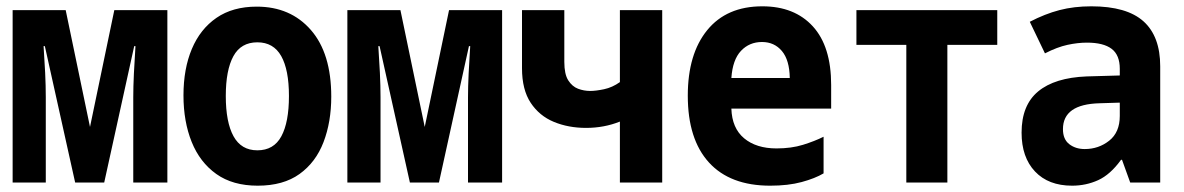

<svg xmlns="http://www.w3.org/2000/svg" viewBox="-20 -578 3750 608"><path d="M20 0V-546H188L265 -176L342 -546H510V0H402V-270Q402 -303 404 -345Q406 -387 409 -432H405L310 0H218L122 -432H118Q121 -389 123 -347.5Q125 -306 125 -270V0Z M796 10Q717 10 665 -27Q613 -64 587 -128.5Q561 -193 561 -276Q561 -360 587.5 -423Q614 -486 665.5 -521.5Q717 -557 793 -557Q900 -557 964.5 -483Q1029 -409 1029 -272Q1029 -192 1004.5 -128Q980 -64 928.5 -27Q877 10 796 10ZM795 -102Q847 -102 871 -146.5Q895 -191 895 -274Q895 -357 870.5 -400.5Q846 -444 795 -444Q743 -444 719 -400Q695 -356 695 -274Q695 -191 719.5 -146.5Q744 -102 795 -102Z M1080 0V-546H1248L1325 -176L1402 -546H1570V0H1462V-270Q1462 -303 1464 -345Q1466 -387 1469 -432H1465L1370 0H1278L1182 -432H1178Q1181 -389 1183 -347.5Q1185 -306 1185 -270V0Z M1943 0V-193Q1893 -173 1836 -173Q1780 -173 1734 -192Q1688 -211 1660.5 -252.5Q1633 -294 1633 -362V-546H1767V-382Q1767 -343 1779.5 -323.5Q1792 -304 1810.5 -297Q1829 -290 1849 -290Q1867 -290 1893 -295.5Q1919 -301 1943 -318V-546H2077V0Z M2419 10Q2292 10 2225 -63.5Q2158 -137 2158 -275Q2158 -407 2219.5 -482.5Q2281 -558 2394 -558Q2496 -558 2554 -494.5Q2612 -431 2612 -309V-234H2296Q2298 -172 2336.5 -140Q2375 -108 2439 -108Q2486 -108 2523 -119.5Q2560 -131 2588 -145V-29Q2561 -13 2518.5 -1.5Q2476 10 2419 10ZM2296 -331H2481Q2480 -388 2456 -416.5Q2432 -445 2393 -445Q2353 -445 2326.5 -417Q2300 -389 2296 -331Z M2850 0V-436H2692V-546H3138V-436H2980V0Z M3375 10Q3300 10 3257.5 -35Q3215 -80 3215 -158Q3215 -245 3267.5 -288.5Q3320 -332 3421 -336L3526 -339V-360Q3526 -404 3500 -423.5Q3474 -443 3422 -443Q3393 -443 3360.5 -436Q3328 -429 3289 -409L3241 -509Q3289 -534 3335 -546Q3381 -558 3436 -558Q3548 -558 3601 -510.5Q3654 -463 3654 -368V0H3559L3533 -72H3530Q3496 -25 3457.5 -7.5Q3419 10 3375 10ZM3415 -106Q3459 -106 3492.5 -132.5Q3526 -159 3526 -211V-253L3462 -251Q3346 -248 3346 -169Q3346 -137 3366 -121.5Q3386 -106 3415 -106Z"/></svg>

Font: Noto Sans Mono Condensed
Style: Bold
Weight: 700
Width: 3
Designer: Monotype Design Team
Foundry: Monotype Imaging Inc.
Version: Version 2.014